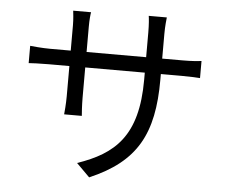

<svg xmlns="http://www.w3.org/2000/svg" viewBox="-55 -841 1110 941"><g transform="rotate(5 500.0 -370.0)"><path d="M723 -574V-696C723 -734 727 -767 728 -777H639C641 -767 644 -734 644 -696V-574H351V-699C351 -733 354 -761 356 -770H268C269 -761 273 -730 273 -699V-574H172C131 -574 82 -579 73 -580V-495C84 -496 129 -498 172 -498H273V-349C273 -312 269 -269 268 -260H355C354 -269 351 -313 351 -349V-498H644V-463C644 -185 533 -90 352 -28L417 37C646 -61 723 -203 723 -470V-498H825C869 -498 905 -496 916 -495V-579C902 -577 869 -574 825 -574Z"/></g></svg>

Font: Noto Sans T Chinese Regular
Style: Regular
Weight: 400
Designer: Ryoko NISHIZUKA (kana & ideographs); Paul D. Hunt (Latin, Greek & Cyrillic); Wenlong ZHANG (bopomofo); Sandoll Communica
Foundry: Adobe Systems Incorporated
Version: Version 1.000;PS 1;hotconv 1.0.78;makeotf.lib2.5.61930